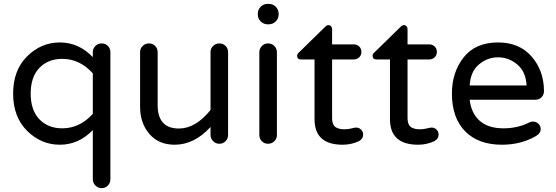

<svg xmlns="http://www.w3.org/2000/svg" viewBox="-20 -740 2883 995"><path d="M303 -435Q229 -435 184 -388Q139 -341 139 -255Q139 -169 184 -122Q229 -75 303 -75Q393 -75 461 -150V-360Q393 -435 303 -435ZM290 10Q193 10 120.5 -62Q48 -134 48 -255Q48 -376 120.5 -448Q193 -520 290 -520Q388 -520 461 -444V-470Q461 -489 474.5 -502Q488 -515 507 -515Q526 -515 539 -502Q552 -489 552 -470V189Q552 208 539 221.5Q526 235 507 235Q488 235 474.5 221.5Q461 208 461 189V-66Q388 10 290 10Z M885 10Q802 10 754 -46Q706 -102 706 -186V-470Q706 -489 719.5 -502Q733 -515 752 -515Q771 -515 784 -502Q797 -489 797 -470V-196Q797 -74 907 -74Q994 -74 1071 -170V-470Q1071 -489 1084.5 -502Q1098 -515 1117 -515Q1136 -515 1149 -502Q1162 -489 1162 -470V-41Q1162 -22 1149 -8.5Q1136 5 1117 5Q1098 5 1084.5 -8.5Q1071 -22 1071 -41V-82Q987 10 885 10Z M1369 -515Q1389 -515 1402 -501.5Q1415 -488 1415 -469V-40Q1415 -21 1401.5 -8Q1388 5 1369 5Q1350 5 1337 -8Q1324 -21 1324 -40V-469Q1324 -488 1337 -501.5Q1350 -515 1369 -515ZM1424 -669V-665Q1424 -644 1409 -629Q1394 -614 1373 -614H1367Q1346 -614 1331 -629Q1316 -644 1316 -665V-669Q1316 -690 1331 -705Q1346 -720 1367 -720H1373Q1394 -720 1409 -705Q1424 -690 1424 -669Z M1826 -79Q1840 -79 1851 -68.5Q1862 -58 1862 -43Q1862 -20 1839 -8Q1800 10 1756 10Q1610 10 1610 -122V-432H1539Q1520 -432 1520 -451Q1520 -461 1529 -468L1665 -601Q1674 -610 1682 -610Q1690 -610 1695.5 -604Q1701 -598 1701 -590V-510H1814Q1830 -510 1841.5 -499Q1853 -488 1853 -471Q1853 -454 1841.5 -443Q1830 -432 1814 -432H1701V-130Q1701 -109 1707 -96Q1713 -83 1724.5 -78Q1736 -73 1744.5 -71.5Q1753 -70 1766 -70Q1784 -70 1801.5 -74.5Q1819 -79 1826 -79Z M2217 -79Q2231 -79 2242 -68.5Q2253 -58 2253 -43Q2253 -20 2230 -8Q2191 10 2147 10Q2001 10 2001 -122V-432H1930Q1911 -432 1911 -451Q1911 -461 1920 -468L2056 -601Q2065 -610 2073 -610Q2081 -610 2086.5 -604Q2092 -598 2092 -590V-510H2205Q2221 -510 2232.5 -499Q2244 -488 2244 -471Q2244 -454 2232.5 -443Q2221 -432 2205 -432H2092V-130Q2092 -109 2098 -96Q2104 -83 2115.5 -78Q2127 -73 2135.5 -71.5Q2144 -70 2157 -70Q2175 -70 2192.5 -74.5Q2210 -79 2217 -79Z M2414 -297H2709Q2705 -369 2660.5 -406Q2616 -443 2561 -443Q2506 -443 2462 -406Q2418 -369 2414 -297ZM2742 -110Q2758 -110 2770 -99Q2782 -88 2782 -71Q2782 -49 2756 -34Q2679 10 2581 10Q2459 10 2390.5 -59.5Q2322 -129 2322 -255Q2322 -366 2383 -443Q2444 -520 2561 -520Q2672 -520 2735.5 -446.5Q2799 -373 2799 -268Q2799 -249 2786.5 -236Q2774 -223 2753 -223H2414Q2422 -153 2466 -114Q2510 -75 2589 -75Q2664 -75 2724 -106Q2732 -110 2742 -110Z"/></svg>

Font: VarelaRound
Style: Regular
Weight: 400
Designer: Joe Prince, Avraham Cornfeld
Foundry: Joe Prince, Avraham Cornfeld
Version: Version 2.000;PS 002.000;hotconv 1.0.88;makeotf.lib2.5.64775